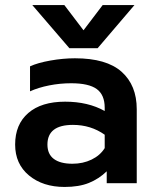

<svg xmlns="http://www.w3.org/2000/svg" viewBox="-20 -726 617 761"><path d="M108 -706H235L311 -606L387 -706H513L367 -535H255ZM40 -153Q40 -233 92 -278Q144 -323 238 -323Q329 -323 395 -286V-299Q395 -350 363.5 -373Q332 -396 262 -396Q218 -396 175 -387.5Q132 -379 99 -364V-463Q129 -477 179.5 -486Q230 -495 277 -495Q402 -495 462 -441.5Q522 -388 522 -293V0H403V-47Q372 -17 332.5 -1Q293 15 236 15Q150 15 95 -30.5Q40 -76 40 -153ZM395 -139V-192Q340 -231 269 -231Q168 -231 168 -153Q168 -115 193.5 -96Q219 -77 267 -77Q309 -77 343 -93.5Q377 -110 395 -139Z"/></svg>

Font: Prompt Medium
Style: Regular
Weight: 500
Designer: Katatrad Team
Foundry: CadsonDemak
Version: Version 1.001